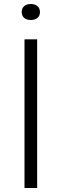

<svg xmlns="http://www.w3.org/2000/svg" viewBox="-20 -936 306 956"><path d="M102 0V-740H165V0ZM88 -876Q88 -894 100 -905Q112 -916 133.5 -916Q155 -916 167 -905Q179 -894 179 -876Q179 -858 167 -847.2Q155 -836.5 133.5 -836.5Q112 -836.5 100 -847.2Q88 -858 88 -876Z"/></svg>

Font: Encode Sans Expanded Light
Style: Regular
Weight: 300
Width: 7
Designer: Multiple Designers
Foundry: Impallari Type
Version: Version 2.000